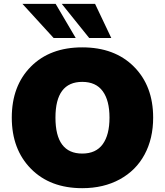

<svg xmlns="http://www.w3.org/2000/svg" viewBox="-20 -962 854 994"><path d="M441.9 -765.1 299.8 -941.9H472.2L556.2 -765.1ZM257.8 -765.1 96.2 -941.9H268.1L372.1 -765.1ZM41 -353Q41 -517.6 139.9 -617.2Q238.8 -716.8 405.8 -716.8Q573.7 -716.8 673.3 -616.9Q772.9 -517.1 772.9 -353Q772.9 -244.6 728.5 -162.1Q684.1 -79.6 600.3 -33.7Q516.6 12.2 405.8 12.2Q239.3 12.2 140.1 -88.4Q41 -189 41 -353ZM267.1 -353Q267.1 -167 405.8 -167Q476.6 -167 511.7 -215.3Q546.9 -263.7 546.9 -353Q546.9 -441.9 511.7 -490Q476.6 -538.1 405.8 -538.1Q267.1 -538.1 267.1 -353Z"/></svg>

Font: Mulish ExtraBlack
Style: Regular
Weight: 1000
Designer: Vernon Adams
Foundry: Vernon Adams
Version: Version 3.603; ttfautohint (v1.8.3)